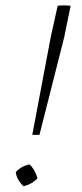

<svg xmlns="http://www.w3.org/2000/svg" viewBox="-20 -674 298 696"><path d="M236 -653 213 -540 123 -185H97L164 -540L189 -653Q213 -656 236 -653ZM87 -78Q106 -61 116 -28Q96 -6 65 1Q41 -22 37 -50Q57 -72 87 -78Z"/></svg>

Font: Piazzolla SC ExtraLight
Style: Italic
Weight: 200
Italic angle: -11.3°
Designer: Juan Pablo del Peral
Foundry: Huerta Tipografica
Version: Version 1.330